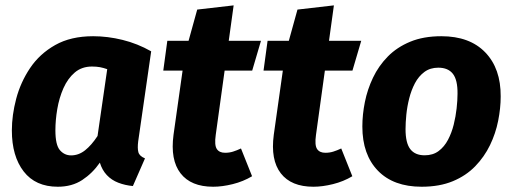

<svg xmlns="http://www.w3.org/2000/svg" viewBox="-20 -685 1930 722"><path d="M330.3 -548.8Q384.6 -548.8 440.8 -535Q497 -521.2 548.5 -492L499.7 -153.8Q496.4 -127.8 500.3 -112.9Q504.1 -98.1 525.2 -89.4L479.7 14.6Q450.5 11.9 424.9 2.1Q399.4 -7.7 381.7 -26.6Q364 -45.4 355.5 -73.4Q327.7 -33.4 289.2 -8.1Q250.7 17.2 197.2 17.2Q113.6 17.2 69.1 -40.2Q24.6 -97.7 24.6 -194.6Q24.6 -251.8 40.9 -313.6Q57.2 -375.4 93 -428.9Q128.8 -482.4 187.5 -515.6Q246.2 -548.8 330.3 -548.8ZM325.8 -434.8Q287.6 -434.8 261.2 -412.4Q234.8 -389.9 218.6 -353.5Q202.5 -317 195.4 -275Q188.3 -233 188.3 -194.9Q188.3 -139.9 205.3 -120.3Q222.3 -100.7 247.4 -100.7Q275.8 -100.7 300 -119.9Q324.2 -139.1 346.8 -173.6L383.2 -424.9Q368.7 -430 355.7 -432.4Q342.7 -434.8 325.8 -434.8Z M721.6 -649 858.6 -664.8 791.2 -177.4Q785.8 -139.3 795.2 -124.9Q804.6 -110.5 826.4 -110.5Q842.5 -110.5 856.4 -114.9Q870.4 -119.3 886.2 -126.7L927.9 -22.3Q894.7 -2.4 855.1 7.4Q815.5 17.2 781.6 17.2Q698 17.2 659 -33.2Q619.9 -83.6 632.5 -178.1L675.4 -482ZM609.2 -531.6H961.4L928.4 -419.6H594Z M1098.6 -649 1235.6 -664.8 1168.2 -177.4Q1162.8 -139.3 1172.2 -124.9Q1181.6 -110.5 1203.4 -110.5Q1219.5 -110.5 1233.4 -114.9Q1247.4 -119.3 1263.2 -126.7L1304.9 -22.3Q1271.7 -2.4 1232.1 7.4Q1192.5 17.2 1158.6 17.2Q1075 17.2 1036 -33.2Q996.9 -83.6 1009.5 -178.1L1052.4 -482ZM986.2 -531.6H1338.4L1305.4 -419.6H971Z M1565.4 17.2Q1459.6 17.2 1401.1 -43.1Q1342.6 -103.4 1342.6 -209.3Q1342.6 -254.1 1352.1 -301.4Q1361.6 -348.7 1382.7 -393Q1403.8 -437.3 1438.4 -472.5Q1473 -507.7 1522.8 -528.2Q1572.5 -548.8 1639.7 -548.8Q1746.2 -548.8 1804.8 -488Q1863.5 -427.2 1862.8 -322.3Q1862.8 -278.4 1853.3 -230.8Q1843.9 -183.2 1822.6 -139.2Q1801.3 -95.2 1766.9 -59.7Q1732.5 -24.2 1682.6 -3.5Q1632.7 17.2 1565.4 17.2ZM1576.9 -101Q1608.1 -101 1629.5 -117.1Q1650.9 -133.1 1664.7 -159.4Q1678.5 -185.6 1686.1 -216.2Q1693.7 -246.9 1697.1 -277.5Q1700.5 -308.2 1700.5 -332.3Q1701.1 -384.4 1683 -407.5Q1665 -430.5 1628.2 -430.5Q1597.7 -430.5 1576 -414.5Q1554.3 -398.4 1540.4 -372.2Q1526.6 -345.9 1518.9 -315.3Q1511.1 -284.7 1508 -254Q1505 -223.4 1505 -199.3Q1505 -147.2 1522.9 -124.1Q1540.8 -101 1576.9 -101Z"/></svg>

Font: Fira Sans Variable
Style: Italic
Weight: 397
Italic angle: -8°
Designer: Carrois Corporate & Edenspiekermann AG
Foundry: Carrois Corporate GbR & Edenspiekermann AG
Version: Version 4.202